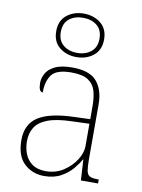

<svg xmlns="http://www.w3.org/2000/svg" viewBox="-91 -876 699 948"><g transform="rotate(10 258.5 -402.0)"><path d="M197 10Q138 10 97 -28Q56 -66 56 -146Q56 -225 112.5 -262Q169 -299 290 -303L373 -306V-371Q373 -414 364 -446.5Q355 -479 327 -498Q299 -517 242 -517Q168 -517 143.5 -484.5Q119 -452 119 -395Q98 -395 98 -441Q98 -462 110 -485.5Q122 -509 153.5 -525.5Q185 -542 242 -542Q330 -542 365.5 -499.5Q401 -457 401 -386V-110Q401 -73 404.5 -53.5Q408 -34 420 -27Q432 -20 459 -20H466V0H380L374 -104H372Q361 -83 338.5 -56Q316 -29 281 -9.5Q246 10 197 10ZM201 -15Q250 -15 288.5 -40Q327 -65 350 -101Q373 -137 373 -170V-283L287 -280Q209 -278 165 -261Q121 -244 102.5 -214.5Q84 -185 84 -145Q84 -111 95.5 -81.5Q107 -52 133 -33.5Q159 -15 201 -15ZM252 -596Q202 -596 167 -624Q132 -652 132 -705Q132 -758 167 -786Q202 -814 252 -814Q302 -814 337 -786Q372 -758 372 -705Q372 -652 337 -624Q302 -596 252 -596ZM252 -617Q294 -617 321.5 -639.5Q349 -662 349 -705Q349 -749 321.5 -771Q294 -793 252 -793Q210 -793 182.5 -771Q155 -749 155 -705Q155 -662 182.5 -639.5Q210 -617 252 -617Z"/></g></svg>

Font: Noto Serif Tamil Thin
Style: Regular
Weight: 100
Designer: Indian Type Foundry, Tom Grace, and the Monotype Design Team
Foundry: Monotype Imaging Inc.
Version: Version 2.004; ttfautohint (v1.8.4.7-5d5b)